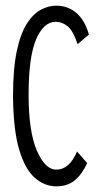

<svg xmlns="http://www.w3.org/2000/svg" viewBox="-20 -648 353 678"><path d="M179 10Q137 10 102.5 -20.5Q68 -51 47.5 -120.5Q27 -190 26 -308Q26 -406 39.5 -468.5Q53 -531 75.5 -565.5Q98 -600 125 -614Q152 -628 178 -628Q220 -628 250 -602Q280 -576 294 -526L254 -492Q238 -540 218.5 -555.5Q199 -571 177 -571Q134 -571 107.5 -509Q81 -447 81 -313Q81 -184 110 -116.5Q139 -49 179 -49Q225 -49 252 -113L288 -72Q268 -30 242.5 -10Q217 10 179 10Z"/></svg>

Font: Inconsolata ExtraCondensed Thin
Style: Regular
Weight: 100
Width: 2
Monospace: yes
Designer: Raph Levien, Cyreal, Brenton Simpson
Foundry: Raph Levien, Cyreal, Google
Version: Version 3.100; ttfautohint (v1.8.4.7-5d5b)